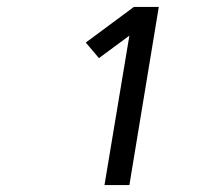

<svg xmlns="http://www.w3.org/2000/svg" viewBox="-20 -858 640 555"><path d="M282 -323 354 -755 266 -690 228 -735 367 -838H439L354 -323Z"/></svg>

Font: Iosevka Extended
Style: Italic
Weight: 400
Width: 7
Italic angle: -9°
Monospace: yes
Designer: Belleve Invis
Foundry: Belleve Invis
Version: Version 32.5.0; ttfautohint (v1.8.4)